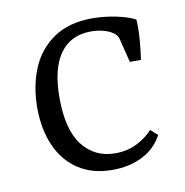

<svg xmlns="http://www.w3.org/2000/svg" viewBox="-58 -478 524 544"><g transform="rotate(-10 204.5 -206.5)"><path d="M44 -200Q44 -262 65 -312.5Q86 -363 130 -393Q174 -423 241 -423Q274 -423 308.5 -416Q343 -409 364 -398Q366 -373 363.5 -341Q361 -309 357 -283H325L311 -339Q309 -349 306.5 -356Q304 -363 296 -369Q286 -377 269 -382Q252 -387 231 -387Q173 -387 142 -344Q111 -301 111 -217Q111 -125 146 -80Q181 -35 240 -35Q275 -35 302.5 -49Q330 -63 348 -83L368 -65Q349 -29 311.5 -9.5Q274 10 224 10Q166 10 125.5 -17Q85 -44 64.5 -91.5Q44 -139 44 -200Z"/></g></svg>

Font: Rasa Light
Style: Regular
Weight: 300
Designer: Anna Giedrys (Yrsa+Rasa design), David Brezina (Yrsa art-direction, Rasa art-direction, design)
Foundry: Rosetta Type Foundry
Version: Version 2.004